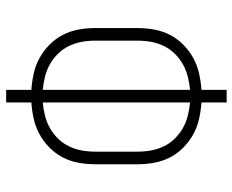

<svg xmlns="http://www.w3.org/2000/svg" viewBox="-88 -688 775 640"><g transform="rotate(90 300.0 -367.5)"><path d="M279 0V-84Q251 -86 224 -92Q197 -98 172.5 -111.5Q148 -125 128 -145Q108 -165 95.5 -189.5Q83 -214 78 -241.5Q73 -269 73 -297V-438Q73 -466 78 -493.5Q83 -521 95.5 -545.5Q108 -570 128 -590Q148 -610 172.5 -623.5Q197 -637 224 -643Q251 -649 279 -651V-735H321V-651Q349 -649 376 -643Q403 -637 427.5 -623.5Q452 -610 472 -590Q492 -570 504.5 -545.5Q517 -521 522 -493.5Q527 -466 527 -438V-297Q527 -269 522 -241.5Q517 -214 504.5 -189.5Q492 -165 472 -145Q452 -125 427.5 -111.5Q403 -98 376 -92Q349 -86 321 -84V0ZM279 -122V-613Q257 -611 235 -605.5Q213 -600 193.5 -589Q174 -578 158 -561.5Q142 -545 132.5 -525Q123 -505 119 -483Q115 -461 115 -438V-297Q115 -274 119 -252Q123 -230 132.5 -210Q142 -190 158 -173.5Q174 -157 193.5 -146Q213 -135 235 -129.5Q257 -124 279 -122ZM321 -122Q343 -124 365 -129.5Q387 -135 406.5 -146Q426 -157 442 -173.5Q458 -190 467.5 -210Q477 -230 481 -252Q485 -274 485 -297V-438Q485 -461 481 -483Q477 -505 467.5 -525Q458 -545 442 -561.5Q426 -578 406.5 -589Q387 -600 365 -605.5Q343 -611 321 -613Z"/></g></svg>

Font: Iosevka Extralight Extended
Style: Regular
Weight: 200
Width: 7
Monospace: yes
Designer: Belleve Invis
Foundry: Belleve Invis
Version: Version 32.5.0; ttfautohint (v1.8.4)